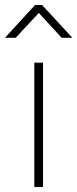

<svg xmlns="http://www.w3.org/2000/svg" viewBox="-59 -752 311 772"><path d="M79 0V-500H114V0ZM-39 -600 82 -732H110L232 -600H189L97 -700L4 -600Z"/></svg>

Font: TitilliumWeb ExtraLight
Style: Regular
Weight: 400
Designer: Mohamed Gaber, Accademia di Belle Arti di Urbino and others
Foundry: Kief Type Foundry, Accademia di Belle Arti di Urbino and others
Version: Version 3.000; ttfautohint (v1.8.2)